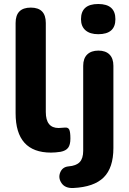

<svg xmlns="http://www.w3.org/2000/svg" viewBox="-20 -752 646 960"><path d="M471 -581Q430 -581 407.5 -600.5Q385 -620 385 -656Q385 -732 471 -732Q557 -732 557 -656Q557 -581 471 -581ZM235 11Q58 11 58 -186V-637Q58 -714 134 -714Q209 -714 209 -637V-192Q209 -112 273 -112Q279 -112 288.5 -113Q298 -114 303 -114Q320 -116 326 -104.5Q332 -93 332 -59Q332 -28 320.5 -13Q309 2 283 7Q257 11 235 11ZM347 188Q306 190 288 164Q270 138 281 110.5Q292 83 322 80Q361 77 378.5 58.5Q396 40 396 2V-423Q396 -460 416 -479.5Q436 -499 472 -499Q508 -499 527.5 -479.5Q547 -460 547 -423V-12Q547 87 498.5 135Q450 183 347 188Z"/></svg>

Font: Nunito ExtraBold
Style: Regular
Weight: 800
Designer: Vernon Adams
Foundry: Vernon Adams
Version: Version 3.602